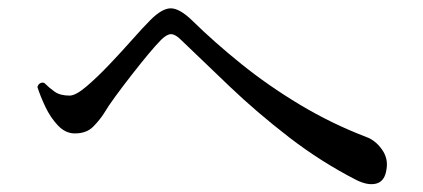

<svg xmlns="http://www.w3.org/2000/svg" viewBox="-20 -591 1040 472"><path d="M857 -148Q769 -193 690 -254Q611 -315 544.5 -378.5Q478 -442 425 -493Q411 -507 400.5 -507Q390 -507 376 -493Q363 -480 343.5 -456.5Q324 -433 303 -406Q282 -379 264 -354.5Q246 -330 236 -313Q226 -297 209.5 -280Q193 -263 164 -263Q141 -263 122.5 -282.5Q104 -302 91.5 -328.5Q79 -355 72 -377Q74 -384 79 -386.5Q84 -389 89 -387Q101 -375 114.5 -365.5Q128 -356 151 -356Q166 -356 192 -378Q218 -400 248 -431.5Q278 -463 305 -493.5Q332 -524 350 -542Q379 -571 400.5 -570.5Q422 -570 452 -541Q507 -487 573.5 -433.5Q640 -380 717.5 -333.5Q795 -287 881 -254Q903 -246 919 -223.5Q935 -201 930 -174Q926 -146 906 -140Q886 -134 857 -148Z"/></svg>

Font: Zen Old Mincho Medium
Style: Regular
Weight: 500
Designer: Yoshimichi Ohira
Foundry: Positype
Version: Version 1.500